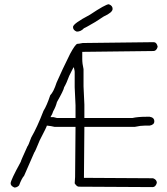

<svg xmlns="http://www.w3.org/2000/svg" viewBox="-20 -881 772 890"><path d="M691.4 -685.5Q707 -685.5 710.9 -664.1Q705.1 -644.5 691.4 -644.5Q410.2 -640.6 361.3 -640.6V-607.4Q361.3 -585.9 367.2 -560.5V-480.5Q367.2 -474.1 371.1 -396.5V-334H593.8Q618.7 -339.8 660.2 -339.8H673.8Q695.3 -336.4 695.3 -318.4Q695.3 -302.7 673.8 -298.8H652.3Q630.9 -298.8 605.5 -293H371.1V-291Q371.1 -213.9 369.1 -56.6H371.1Q662.1 -54.7 689.5 -54.7Q707 -48.3 707 -33.2Q701.2 -13.7 687.5 -13.7Q404.8 -15.6 345.7 -15.6Q335.9 -15.6 326.2 -31.2Q326.2 -41 328.1 -60.5Q330.1 -216.8 330.1 -293H232.4Q217.8 -296.9 197.3 -298.8Q197.3 -294.4 164.1 -230.5Q142.1 -176.3 138.7 -173.8L91.8 -66.4Q80.6 -54.2 68.4 -21.5Q59.1 -11.7 46.9 -11.7Q29.3 -19 29.3 -31.2Q29.3 -45.4 76.2 -130.9Q76.2 -134.8 107.4 -203.1Q109.9 -203.1 125 -244.1Q152.3 -291 181.6 -367.2Q196.8 -391.1 212.9 -439.5Q228.5 -455.1 242.2 -498Q267.6 -556.2 304.7 -630.9Q328.1 -674.3 337.9 -677.7Q344.2 -677.7 363.3 -681.6Q674.3 -685.5 691.4 -685.5ZM320.3 -568.4 300.8 -529.3Q288.1 -494.6 277.3 -476.6Q275.4 -462.9 244.1 -408.2Q238.3 -385.3 226.6 -365.2Q222.7 -351.6 214.8 -339.8V-337.9H228.5Q230.5 -337.9 244.1 -334H330.1V-392.6Q326.2 -470.2 326.2 -476.6V-548.8Q326.2 -552.7 322.3 -568.4ZM484.4 -861.3Q502 -855 502 -839.8Q502 -823.2 460.9 -804.7Q460 -804.7 421.9 -779.3Q371.6 -750 369.1 -750Q355 -734.4 335.9 -734.4Q318.4 -740.7 318.4 -755.9Q318.4 -771.5 396.5 -812.5Q469.7 -861.3 484.4 -861.3Z"/></svg>

Font: CEF Fonts CJK
Style: Regular
Weight: 400
Designer: PartyBoss (派对大魔王)
Version: Release 2.25